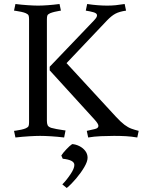

<svg xmlns="http://www.w3.org/2000/svg" viewBox="-20 -678 712 958"><path d="M228 -327V-345L449 -576Q459 -587 461.5 -592Q464 -597 464 -602Q464 -612 446 -617Q428 -622 408 -625L415 -658Q441 -654 467 -652Q493 -650 515 -650Q537 -650 557 -652Q577 -654 602 -658L609 -625Q575 -620 555.5 -609.5Q536 -599 514 -576L312 -363L558 -96Q583 -69 601 -55.5Q619 -42 635.5 -36Q652 -30 672 -25L665 8Q635 3 608 1.5Q581 0 549 0Q518 0 483.5 1.5Q449 3 420 8L413 -25Q434 -30 452.5 -34Q471 -38 471 -50Q471 -60 453 -80ZM214 -582V-75Q214 -62 217.5 -53.5Q221 -45 236 -40Q246 -37 262.5 -34Q279 -31 293 -29Q307 -27 307 -27L300 8Q267 4 235 2Q203 0 180 0Q159 0 125.5 2Q92 4 57 8L50 -25Q50 -25 61 -26.5Q72 -28 86 -31Q100 -34 109 -38Q120 -43 122.5 -49Q125 -55 125 -68V-582Q125 -595 122.5 -601Q120 -607 109 -612Q100 -616 86 -619Q72 -622 61 -623.5Q50 -625 50 -625L57 -658Q89 -654 120 -652Q151 -650 170 -650Q190 -650 218 -652Q246 -654 277 -658L284 -625Q284 -625 274.5 -623.5Q265 -622 252.5 -619Q240 -616 230 -612Q219 -607 216.5 -601Q214 -595 214 -582ZM340 41Q358 42 376 51Q394 60 405.5 75Q417 90 417 109Q417 128 400.5 156Q384 184 360 212.5Q336 241 313 260L291 242Q312 221 332 191Q351 163 351 145Q351 120 293 114L286 98Q294 85 311 67Q328 49 340 41Z"/></svg>

Font: Buenard
Style: Regular
Weight: 400
Version: Version 2.000